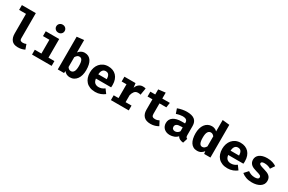

<svg xmlns="http://www.w3.org/2000/svg" viewBox="168 -2282 5664 3771"><g transform="rotate(30 3000.0 -396.5)"><path d="M343 -167Q343 -135 361 -122Q379 -109 411 -109Q431 -109 450 -113.5Q469 -118 486 -125L524 -18Q497 -4 459 6.5Q421 17 370 17Q272 17 227.5 -38.5Q183 -94 183 -188V-633H27V-742H343Z M1130 0H685V-109H835V-422H690V-531H995V-109H1130ZM915 -630Q874 -630 847 -656Q820 -682 820 -720Q820 -758 847 -784Q874 -810 915 -810Q956 -810 983 -784Q1010 -758 1010 -720Q1010 -682 983 -656Q956 -630 915 -630Z M1429 -477Q1454 -510 1489.5 -529.5Q1525 -549 1564 -549Q1616 -549 1653 -529.5Q1690 -510 1714 -473Q1738 -436 1749.5 -384Q1761 -332 1761 -267Q1761 -205 1747 -153Q1733 -101 1706 -63.5Q1679 -26 1639.5 -4.5Q1600 17 1548 17Q1508 17 1474 0.5Q1440 -16 1417 -48L1411 0H1269V-742L1429 -759ZM1505 -99Q1547 -99 1571.5 -137Q1596 -175 1596 -265Q1596 -314 1590 -346.5Q1584 -379 1573 -397.5Q1562 -416 1547 -423.5Q1532 -431 1513 -431Q1487 -431 1466.5 -415Q1446 -399 1429 -370V-147Q1444 -124 1462 -111.5Q1480 -99 1505 -99Z M2008 -219Q2016 -154 2050 -126.5Q2084 -99 2135 -99Q2169 -99 2201.5 -110Q2234 -121 2268 -147L2335 -56Q2296 -25 2242 -4Q2188 17 2123 17Q2054 17 2001.5 -4Q1949 -25 1914.5 -62.5Q1880 -100 1862.5 -151.5Q1845 -203 1845 -265Q1845 -324 1862 -375.5Q1879 -427 1912 -465.5Q1945 -504 1993 -526.5Q2041 -549 2103 -549Q2160 -549 2206.5 -530.5Q2253 -512 2286 -477Q2319 -442 2337 -391Q2355 -340 2355 -276Q2355 -262 2354.5 -246.5Q2354 -231 2352 -219ZM2104 -442Q2062 -442 2036.5 -411.5Q2011 -381 2006 -315H2199Q2198 -372 2176.5 -407Q2155 -442 2104 -442Z M2879 0H2474V-109H2584V-422H2474V-531H2726L2739 -432Q2757 -486 2796.5 -516.5Q2836 -547 2885 -547Q2905 -547 2919.5 -545Q2934 -543 2951 -538L2925 -383Q2910 -388 2895.5 -389.5Q2881 -391 2864 -391Q2814 -391 2785.5 -356Q2757 -321 2744 -267V-109H2879Z M3554 -31Q3522 -11 3476.5 3Q3431 17 3379 17Q3274 17 3223.5 -36.5Q3173 -90 3173 -182V-421H3062V-531H3173V-646L3333 -665V-531H3504L3488 -421H3333V-182Q3333 -142 3351 -125.5Q3369 -109 3408 -109Q3436 -109 3459 -115.5Q3482 -122 3501 -133Z M4118 -154Q4118 -124 4126 -110.5Q4134 -97 4153 -90L4120 15Q4072 10 4040 -6Q4008 -22 3989 -55Q3958 -18 3910 -0.5Q3862 17 3814 17Q3773 17 3739.5 4.5Q3706 -8 3682.5 -30Q3659 -52 3646 -82.5Q3633 -113 3633 -150Q3633 -237 3701 -284Q3769 -331 3893 -331H3964V-350Q3964 -391 3936.5 -411Q3909 -431 3858 -431Q3834 -431 3794 -424Q3754 -417 3714 -403L3677 -509Q3729 -529 3784.5 -539Q3840 -549 3882 -549Q4004 -549 4061 -502Q4118 -455 4118 -361ZM3869 -97Q3895 -97 3922.5 -112Q3950 -127 3964 -155V-240H3926Q3860 -240 3829.5 -220Q3799 -200 3799 -161Q3799 -131 3818.5 -114Q3838 -97 3869 -97Z M4451 -549Q4522 -549 4571 -500V-759L4731 -742V0H4589L4581 -58Q4559 -27 4523 -5Q4487 17 4434 17Q4384 17 4347.5 -3.5Q4311 -24 4287 -61Q4263 -98 4251 -150.5Q4239 -203 4239 -267Q4239 -328 4253.5 -380Q4268 -432 4295.5 -469.5Q4323 -507 4362.5 -528Q4402 -549 4451 -549ZM4494 -432Q4453 -432 4428.5 -393.5Q4404 -355 4404 -266Q4404 -217 4410 -185Q4416 -153 4427 -134Q4438 -115 4453 -107.5Q4468 -100 4486 -100Q4512 -100 4533 -116Q4554 -132 4571 -161V-389Q4554 -409 4536 -420.5Q4518 -432 4494 -432Z M5008 -219Q5016 -154 5050 -126.5Q5084 -99 5135 -99Q5169 -99 5201.5 -110Q5234 -121 5268 -147L5335 -56Q5296 -25 5242 -4Q5188 17 5123 17Q5054 17 5001.5 -4Q4949 -25 4914.5 -62.5Q4880 -100 4862.5 -151.5Q4845 -203 4845 -265Q4845 -324 4862 -375.5Q4879 -427 4912 -465.5Q4945 -504 4993 -526.5Q5041 -549 5103 -549Q5160 -549 5206.5 -530.5Q5253 -512 5286 -477Q5319 -442 5337 -391Q5355 -340 5355 -276Q5355 -262 5354.5 -246.5Q5354 -231 5352 -219ZM5104 -442Q5062 -442 5036.5 -411.5Q5011 -381 5006 -315H5199Q5198 -372 5176.5 -407Q5155 -442 5104 -442Z M5678 -97Q5717 -97 5741 -109Q5765 -121 5765 -146Q5765 -159 5760 -168.5Q5755 -178 5741.5 -186Q5728 -194 5703.5 -202Q5679 -210 5639 -221Q5603 -231 5572.5 -244.5Q5542 -258 5520.5 -277.5Q5499 -297 5487 -323.5Q5475 -350 5475 -385Q5475 -420 5490 -450Q5505 -480 5534.5 -502Q5564 -524 5607.5 -536.5Q5651 -549 5708 -549Q5776 -549 5830 -531.5Q5884 -514 5917 -489L5853 -395Q5824 -414 5786.5 -424.5Q5749 -435 5711 -435Q5636 -435 5636 -395Q5636 -385 5641 -377.5Q5646 -370 5659.5 -362.5Q5673 -355 5697.5 -346.5Q5722 -338 5761 -327Q5800 -316 5831 -303Q5862 -290 5884.5 -271Q5907 -252 5919 -225Q5931 -198 5931 -159Q5931 -115 5910.5 -82Q5890 -49 5855.5 -27Q5821 -5 5775.5 6Q5730 17 5679 17Q5601 17 5542.5 -4Q5484 -25 5442 -61L5522 -149Q5553 -125 5592 -111Q5631 -97 5678 -97Z"/></g></svg>

Font: Qzxlaeiskcpccdgjqmyffctclhy
Style: Regular
Weight: 700
Monospace: yes
Designer: Carrois Corporate & Edenspiekermann
Foundry: Carrois Corporate GbR & Edenspiekermann AG
Version: Version 2.001